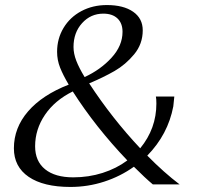

<svg xmlns="http://www.w3.org/2000/svg" viewBox="-20 -730 785 760"><path d="M585 0Q555 -25 510 -70Q457 -32 392.5 -11Q328 10 259 10Q152 10 93.5 -30Q35 -70 35 -143Q35 -224 91 -289Q147 -354 252 -395Q230 -432 218 -462Q206 -492 206 -525Q206 -577 231.5 -619.5Q257 -662 302 -686Q347 -710 403 -710Q469 -710 507 -683.5Q545 -657 545 -610Q545 -556 511 -515Q477 -474 433.5 -449Q390 -424 333 -400Q424 -261 535 -143Q599 -221 599 -320Q599 -339 597 -348H670Q669 -333 666 -309Q645 -198 563 -114Q629 -47 691 0ZM271 -544Q271 -518 282 -489.5Q293 -461 315 -425Q378 -454 421.5 -501.5Q465 -549 465 -604Q465 -638 445 -657Q425 -676 389 -676Q339 -676 305 -638.5Q271 -601 271 -544ZM270 -28Q331 -28 386 -45.5Q441 -63 484 -95Q358 -227 268 -368Q197 -333 158 -275.5Q119 -218 119 -151Q119 -92 158.5 -60Q198 -28 270 -28Z"/></svg>

Font: Fahkwang Light
Style: Italic
Weight: 300
Italic angle: -10°
Version: Version 1.000; ttfautohint (v1.6)